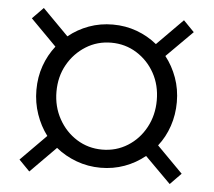

<svg xmlns="http://www.w3.org/2000/svg" viewBox="-46 -709 774 696"><g transform="rotate(5 340.5 -361.0)"><path d="M85 -64 46 -104 139 -198Q114 -231 99.5 -273Q85 -315 85 -361Q85 -408 99.5 -449Q114 -490 140 -523L46 -618L86 -659L180 -564Q213 -591 254 -606Q295 -621 341 -621Q387 -621 428 -606Q469 -591 502 -564L596 -659L635 -619L540 -524Q566 -491 581 -449.5Q596 -408 596 -361Q596 -315 582 -273.5Q568 -232 542 -199L636 -104L596 -63L502 -157Q469 -130 428 -115Q387 -100 341 -100Q295 -100 253 -115.5Q211 -131 178 -158ZM341 -166Q392 -166 433.5 -192Q475 -218 499 -262.5Q523 -307 523 -361Q523 -416 499 -459.5Q475 -503 433.5 -529Q392 -555 341 -555Q290 -555 248.5 -529Q207 -503 182.5 -459.5Q158 -416 158 -361Q158 -307 182.5 -262.5Q207 -218 248.5 -192Q290 -166 341 -166Z"/></g></svg>

Font: Red Hat Display VF
Style: Italic
Weight: 300
Italic angle: -12°
Designer: Pentagram, MCKL
Foundry: Pentagram, MCKL
Version: Version 1.023